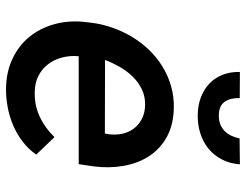

<svg xmlns="http://www.w3.org/2000/svg" viewBox="-108 -686 804 627"><g transform="rotate(90 293.5 -372.0)"><path d="M267.1 9.8Q213.4 8.8 170.9 -11.5Q128.4 -31.7 100.3 -65.9Q72.3 -100.1 59.1 -145.8Q45.9 -191.4 50.8 -243.7L53.2 -264.2Q57.1 -299.8 68.8 -334.5Q80.6 -369.1 98.9 -399.9Q117.2 -430.7 141.6 -456.3Q166 -481.9 196 -500.5Q226.1 -519 260.5 -529.1Q294.9 -539.1 333.5 -538.1Q389.2 -536.6 428 -514.6Q466.8 -492.7 490 -456.5Q513.2 -420.4 521.2 -373.8Q529.3 -327.1 522.9 -276.9L515.6 -227.5H163.1Q160.6 -199.2 167.2 -173.6Q173.8 -147.9 188.7 -128.2Q203.6 -108.4 226.3 -96.4Q249 -84.5 279.3 -84Q322.3 -82.5 360.1 -100.1Q397.9 -117.7 427.2 -148.4L484.4 -88.9Q466.3 -63 441.7 -44.2Q417 -25.4 388.2 -13.2Q359.4 -1 328.4 4.6Q297.4 10.3 267.1 9.8ZM324.7 -444.3Q295.4 -445.3 272 -434.1Q248.5 -422.9 230.2 -404.3Q211.9 -385.7 198.2 -361.8Q184.6 -337.9 175.3 -313.5L415.5 -313L417.5 -323.2Q420.9 -347.2 416.5 -368.7Q412.1 -390.1 399.9 -406.7Q387.7 -423.3 368.7 -433.3Q349.6 -443.4 324.7 -444.3ZM516.1 -753.9Q513.7 -720.7 500.2 -695.1Q486.8 -669.4 465.3 -651.6Q443.8 -633.8 415.3 -624.8Q386.7 -615.7 354.5 -616.2Q323.2 -616.7 297.4 -626.5Q271.5 -636.2 252.7 -654.1Q233.9 -671.9 223.9 -697Q213.9 -722.2 214.4 -753.9L299.8 -753.4Q298.8 -724.1 311.5 -704.8Q324.2 -685.5 356.4 -685.1Q372.6 -685.1 385.3 -689.9Q397.9 -694.8 407.2 -703.9Q416.5 -712.9 422.6 -725.6Q428.7 -738.3 431.6 -752.9Z"/></g></svg>

Font: Roboto Mono Medium
Style: Italic
Weight: 500
Designer: Google
Version: Version 2.000985; 2015; ttfautohint (v1.3)